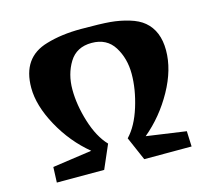

<svg xmlns="http://www.w3.org/2000/svg" viewBox="-96 -773 980 889"><g transform="rotate(-15 394.0 -329.0)"><path d="M70 -454Q70 -600 196 -636Q269 -658 363 -658Q457 -658 502.5 -654Q548 -650 591.5 -637Q635 -624 661 -602Q718 -554 718 -461.5Q718 -369 663 -270Q608 -171 524 -101L714 -74L717 0H490L441 -113Q485 -159 510.5 -241Q536 -323 536 -397Q536 -471 501 -527Q466 -583 393.5 -583Q321 -583 286.5 -527Q252 -471 252 -397Q252 -323 277.5 -241Q303 -159 347 -113L298 0H71L74 -74L263 -101Q179 -170 124.5 -269.5Q70 -369 70 -454Z"/></g></svg>

Font: Joti One
Style: Regular
Weight: 400
Designer: Eduardo Rodriguez Tunni
Foundry: Eduardo Rodriguez Tunni
Version: Version 1.001